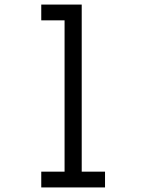

<svg xmlns="http://www.w3.org/2000/svg" viewBox="-20 -820 640 840"><path d="M262.5 0V-800H337.5V0ZM160.5 0V-69H439.5V0ZM160.5 -731V-800H304.5V-731Z"/></svg>

Font: Victor Mono Thin
Style: Regular
Weight: 100
Monospace: yes
Designer: Rune Bjørnerås
Version: Version 1.561;gftools[0.9.30]